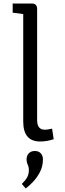

<svg xmlns="http://www.w3.org/2000/svg" viewBox="-20 -790 368 1091"><path d="M208 14Q112 14 112 -99V-710L52 -718V-770H161Q191 -770 191 -739V-108Q191 -53 234 -53Q248 -53 258.5 -55.5Q269 -58 276 -59L285 1Q247 14 208 14ZM126 281 104 255Q123 237 133.5 219Q144 201 144 176Q144 159 137.5 145.5Q131 132 131 115Q131 95 143.5 81.5Q156 68 178 68Q200 68 212 81.5Q224 95 224 115Q224 155 207 187.5Q190 220 167.5 243.5Q145 267 126 281Z"/></svg>

Font: Fauna One
Style: Regular
Weight: 400
Designer: Eduardo Rodriguez Tunni
Foundry: Eduardo Rodriguez Tunni
Version: Version 2.001; ttfautohint (v1.8.4.7-5d5b);gftools[0.9.23]